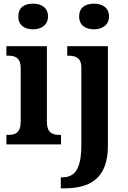

<svg xmlns="http://www.w3.org/2000/svg" viewBox="-20 -788 696 1048"><path d="M160 -628C204 -628 242 -650 242 -698C242 -748 204 -768 160 -768C114 -768 80 -748 80 -698C80 -650 114 -628 160 -628ZM493 -628C536 -628 575 -650 575 -698C575 -748 536 -768 493 -768C447 -768 412 -748 412 -698C412 -650 447 -628 493 -628ZM15 0H313V-52H302C264 -52 236 -65 236 -123V-536H15V-484H27C64 -484 93 -471 93 -417V-123C93 -65 65 -52 27 -52H15ZM312 240H331C470 240 569 187 569 8V-536H347V-484H351C391 -484 424 -475 424 -418V1C424 138 387 180 319 180H312Z"/></svg>

Font: Noto Serif SemiCondensed
Style: Bold
Weight: 700
Width: 4
Designer: Monotype Design Team
Foundry: Monotype Imaging Inc.
Version: Version 2.015